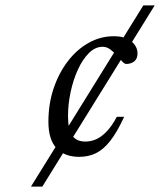

<svg xmlns="http://www.w3.org/2000/svg" viewBox="-20 -690 592 710"><path d="M94.5 0 510 -670H552L136.5 0ZM359.5 -517Q332 -517 308.5 -493.5Q285 -470 267.8 -432Q250.5 -394 241 -349Q231.5 -304 231.5 -261Q231.5 -209.5 247.5 -188Q263.5 -166.5 295.5 -166.5Q316 -166.5 335.5 -175Q355 -183.5 374.2 -203.5Q393.5 -223.5 412 -258H439Q413 -201 387.5 -168.8Q362 -136.5 334.2 -123.2Q306.5 -110 273 -110Q218.5 -110 188.8 -142Q159 -174 159 -240Q159 -305.5 178.2 -362.8Q197.5 -420 230.8 -463.5Q264 -507 307.8 -531.5Q351.5 -556 400 -556Q444.5 -556 466.5 -536.8Q488.5 -517.5 488.5 -492.5Q488.5 -473 477 -463.5Q465.5 -454 448 -453.5Q440.5 -453 431.5 -463.2Q422.5 -473.5 411.5 -485.5Q400.5 -497.5 387.8 -507.2Q375 -517 359.5 -517Z"/></svg>

Font: Newsreader 16pt
Style: Italic
Weight: 400
Italic angle: -17°
Designer: Hugues Gentile
Foundry: Production Type
Version: Version 1.003